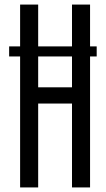

<svg xmlns="http://www.w3.org/2000/svg" viewBox="-20 -820 463 840"><path d="M68 0V-573H20V-617H68V-800H147V-617H295V-800H374V-617H403V-573H374V0H295V-367H147V0ZM147 -438H295V-573H147Z"/></svg>

Font: Big Shoulders Text
Style: Regular
Weight: 400
Designer: Patric King
Foundry: XO Type Co
Version: Version 1.000; ttfautohint (v1.8.2)